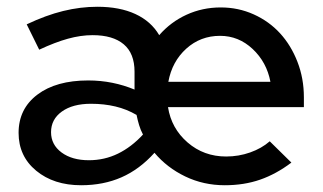

<svg xmlns="http://www.w3.org/2000/svg" viewBox="-20 -539 955 568"><path d="M220 9Q139 9 87 -34Q35 -77 35 -146Q35 -217 90.5 -259Q146 -301 241 -301Q278 -301 312.5 -294Q347 -287 378 -274V-327Q378 -381 346 -408Q314 -435 254 -435Q219 -435 181 -424.5Q143 -414 96 -392L59 -467Q116 -494 167 -506.5Q218 -519 268 -519Q334 -519 380.5 -497.5Q427 -476 451 -435Q485 -474 532 -495.5Q579 -517 633 -517Q685 -517 730.5 -496.5Q776 -476 808.5 -440.5Q841 -405 860 -356Q879 -307 879 -251V-222H477Q487 -159 535 -117.5Q583 -76 649 -76Q686 -76 720 -88Q754 -100 778 -121L842 -58Q797 -24 749.5 -7.5Q702 9 645 9Q582 9 528 -17Q474 -43 437 -87Q393 -38 339.5 -14.5Q286 9 220 9ZM631 -433Q573 -433 531 -395Q489 -357 478 -297H780Q769 -355 727.5 -394Q686 -433 631 -433ZM131 -148Q131 -111 162 -88Q193 -65 243 -65Q289 -65 329 -84.5Q369 -104 403 -141Q396 -154 391.5 -169Q387 -184 384 -199Q355 -216 321.5 -224Q288 -232 249 -232Q195 -232 163 -209Q131 -186 131 -148Z"/></svg>

Font: Red Hat Display Medium
Style: Regular
Weight: 500
Designer: Pentagram / MCKL
Foundry: Pentagram / MCKL
Version: Version 1.005; Red Hat Display Medium